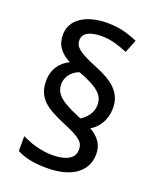

<svg xmlns="http://www.w3.org/2000/svg" viewBox="-143 -851 771 941"><g transform="rotate(20 243.0 -380.0)"><path d="M66.9 -395Q66.9 -419.9 73.2 -440.2Q79.6 -460.4 90.6 -476.1Q101.6 -491.7 115.7 -502.7Q129.9 -513.7 145 -521Q108.4 -539.6 87.6 -567.4Q66.9 -595.2 66.9 -636.2Q66.9 -666 80.3 -689.9Q93.8 -713.9 118.2 -730.5Q142.6 -747.1 176.8 -756.1Q210.9 -765.1 252.9 -765.1Q300.3 -765.1 338.6 -755.4Q377 -745.6 412.1 -730L384.8 -662.1Q353 -675.8 318.8 -685.3Q284.7 -694.8 250 -694.8Q201.7 -694.8 176.8 -680.4Q151.9 -666 151.9 -638.2Q151.9 -625 157.7 -613.8Q163.6 -602.5 177.5 -591.8Q191.4 -581.1 214.6 -569.6Q237.8 -558.1 272 -543.9Q307.1 -530.3 334.7 -514.4Q362.3 -498.5 381.3 -479.5Q400.4 -460.4 410.6 -436.8Q420.9 -413.1 420.9 -382.8Q420.9 -357.4 415 -336.7Q409.2 -315.9 399.2 -299.3Q389.2 -282.7 376.5 -270.8Q363.8 -258.8 350.1 -251Q383.8 -232.4 402.3 -205.8Q420.9 -179.2 420.9 -141.1Q420.9 -106.4 406.5 -79.3Q392.1 -52.2 365.7 -33.4Q339.4 -14.6 301.5 -4.9Q263.7 4.9 216.8 4.9Q164.1 4.9 126 -3.2Q87.9 -11.2 59.1 -26.9V-104Q74.2 -96.7 92.8 -89.4Q111.3 -82 131.8 -76.4Q152.3 -70.8 174.1 -67.4Q195.8 -64 216.8 -64Q250.5 -64 273.2 -69.8Q295.9 -75.7 309.3 -85.2Q322.8 -94.7 328.4 -107.2Q334 -119.6 334 -132.8Q334 -147 329.8 -158Q325.7 -168.9 313.2 -179.9Q300.8 -190.9 277.8 -202.9Q254.9 -214.8 217.8 -230Q182.1 -245.1 154.1 -260.3Q126 -275.4 106.4 -294.4Q86.9 -313.5 76.9 -337.9Q66.9 -362.3 66.9 -395ZM142.1 -405.8Q142.1 -387.7 148.9 -372.3Q155.8 -356.9 171.1 -342.8Q186.5 -328.6 211.2 -315.2Q235.8 -301.8 271 -287.1L288.1 -279.8Q297.9 -286.1 307.9 -294.9Q317.9 -303.7 325.9 -314.9Q334 -326.2 339.1 -339.8Q344.2 -353.5 344.2 -370.1Q344.2 -388.7 337.9 -404.3Q331.5 -419.9 315.7 -434.3Q299.8 -448.7 273.4 -462.6Q247.1 -476.6 207 -491.2Q194.8 -487.3 183.3 -479.7Q171.9 -472.2 162.6 -461.2Q153.3 -450.2 147.7 -436Q142.1 -421.9 142.1 -405.8Z"/></g></svg>

Font: Genotype
Style: Regular
Weight: 400
Foundry: Ascender Corporation
Version: Version 1.00